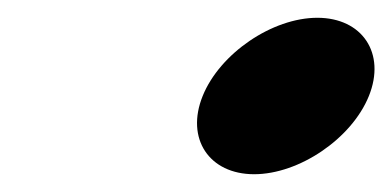

<svg xmlns="http://www.w3.org/2000/svg" viewBox="-20 -447 441 216"><path d="M208 -339C188.6 -291 215.3 -251 265.9 -251C316.5 -251 375.6 -291 395 -339C414.4 -387 387.6 -427 337 -427C286.4 -427 227.4 -387 208 -339Z"/></svg>

Font: Hussar
Style: BdWideOblFour
Weight: 700
Foundry: Cannot Into Space Fonts
Version: Version 2.00